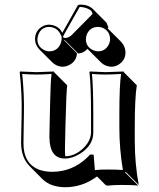

<svg xmlns="http://www.w3.org/2000/svg" viewBox="-20 -740 687 827"><path d="M315.9 -718.3Q320.8 -720.2 328.6 -720.2Q360.8 -719.7 379.9 -701.2Q381.3 -699.2 382.3 -698.7L439 -642.1L446.8 -621.6L443.4 -617.7Q443.4 -617.7 445.3 -616.2L502 -559.6Q520 -540 520.5 -514.6Q520.5 -478.5 487.8 -460Q473.6 -452.6 459.5 -452.6Q433.1 -453.6 415 -471.2L358.4 -527.8Q356.9 -529.3 356.4 -529.8L351.1 -523.9Q335.9 -510.3 316.4 -509.8L259.8 -566.4Q256.8 -566.9 254.9 -567.4L311.5 -510.7Q309.6 -474.6 275.4 -458.5Q262.2 -452.6 248.5 -452.6Q224.1 -453.6 206.1 -470.7L149.4 -527.3Q131.3 -546.9 130.9 -570.8Q130.9 -608.9 164.1 -627Q177.7 -633.8 191.9 -633.8Q218.3 -632.8 236.8 -615.7Q244.1 -607.4 248.5 -598.6L249 -599.6L249.5 -600.6ZM261.2 -66.9Q304.7 -67.4 341.8 -104.5Q371.1 -134.8 372.1 -168.9V-249Q372.1 -373.5 365.2 -429.2L367.2 -432.1Q368.7 -432.1 435.1 -429.2L512.2 -432.1L513.2 -429.2L569.3 -372.6Q560.5 -318.4 560.5 -192.4V-135.3Q560.5 -34.7 577.6 56.6L521 0L519 2.9L575.7 59.6Q556.2 56.6 502 56.6Q468.3 56.6 444.3 59.6Q438 59.1 436 58.1L397.9 20Q335.4 66.4 260.7 66.4Q198.2 65.9 163.1 31.7L106.9 -24.9Q70.8 -62.5 70.8 -126L73.2 -249Q75.2 -332 64.9 -429.2L66.9 -432.1Q68.4 -432.1 137.2 -429.2L211.9 -432.1L212.9 -429.2L269.5 -372.6Q265.6 -345.7 262.2 -208.5Q261.7 -199.7 261.7 -192.4L259.8 -102.5Q259.3 -82 261.2 -66.9ZM374 -62V-64H372.1ZM364.7 -70.8 367.7 -74.2H383.3L388.7 -7.3Q414.6 -10.3 445.3 -9.8Q479.5 -9.8 509.3 -7.8Q494.1 -98.6 494.1 -191.9V-249Q494.1 -370.6 501.5 -421.4Q461.9 -418.9 435.1 -418.9Q407.7 -418.9 376 -421.4Q381.8 -367.2 381.8 -249V-168.9Q381.8 -113.8 324.2 -77.6Q291 -57.1 259.8 -57.1Q194.3 -57.1 192.9 -147Q192.9 -153.3 192.9 -159.2L194.8 -249.5Q195.8 -271.5 196.3 -310.5Q197.8 -387.7 202.1 -421.4Q165 -418.9 137.2 -418.9Q109.9 -418.9 75.7 -421.4Q85 -328.6 83 -249L81.1 -126Q79.6 -34.2 150.9 -8.3Q174.8 0 204.1 0Q290.5 0 354.5 -60.5Q360.4 -65.9 364.7 -70.8ZM350.1 -570.8Q350.1 -539.1 379.9 -524.4Q391.6 -519 402.8 -519Q433.6 -519 448.7 -548.3Q454.1 -559.6 454.1 -570.8Q454.1 -605 423.3 -619.6Q413.1 -624 402.8 -624Q368.2 -624 354.5 -592.8Q350.1 -581.5 350.1 -570.8ZM250.5 -580.1 258.3 -576.7 259.8 -576.2Q275.4 -577.1 287.6 -587.9L378.9 -680.2L373.5 -693.4Q355.5 -707.5 328.6 -710Q325.2 -710 322.8 -709.5L257.3 -593.8ZM245.6 -582 239.7 -594.2Q224.1 -623 191.9 -624Q160.2 -624 146.5 -594.2Q141.6 -582.5 141.1 -570.8Q141.1 -539.6 169.9 -524.4Q181.2 -519 191.9 -519Q225.6 -519 240.2 -549.8Q244.1 -559.1 245.1 -567.9Z"/></svg>

Font: Linux Biolinum Shadow O
Style: Bold
Weight: 700
Designer: Philipp H. Poll
Foundry: Philipp H. Poll
Version: Version 0.9.2